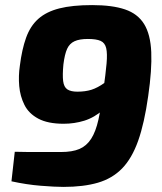

<svg xmlns="http://www.w3.org/2000/svg" viewBox="-20 -720 637 754"><path d="M342 -700Q421 -700 471 -683Q521 -666 546 -625.5Q571 -585 574 -515.5Q577 -446 562 -343Q547 -236 522.5 -167Q498 -98 459.5 -58.5Q421 -19 364.5 -2.5Q308 14 229 14Q196 14 140 9.5Q84 5 25 -8L38 -124Q68 -123 94.5 -123Q121 -123 151 -123Q181 -123 219 -123Q264 -123 292 -135Q320 -147 338 -175Q356 -203 366.5 -250Q377 -297 386 -367Q395 -431 398.5 -470.5Q402 -510 397 -531Q392 -552 375 -559.5Q358 -567 325 -567Q292 -567 272.5 -558Q253 -549 243.5 -528Q234 -507 229 -467Q225 -425 228 -401.5Q231 -378 244.5 -369Q258 -360 284 -360Q315 -360 339 -367.5Q363 -375 391 -395Q419 -415 459 -451L460 -380Q424 -322 387 -290Q350 -258 311 -246Q272 -234 230 -234Q168 -234 130.5 -254Q93 -274 76 -308Q59 -342 55.5 -382Q52 -422 58 -462Q66 -526 82.5 -572Q99 -618 130.5 -646Q162 -674 213 -687Q264 -700 342 -700Z"/></svg>

Font: Exo 2 ExtraBold
Style: Italic
Weight: 800
Italic angle: -8°
Designer: Natanael Gama
Foundry: Natanael Gama
Version: Version 2.010